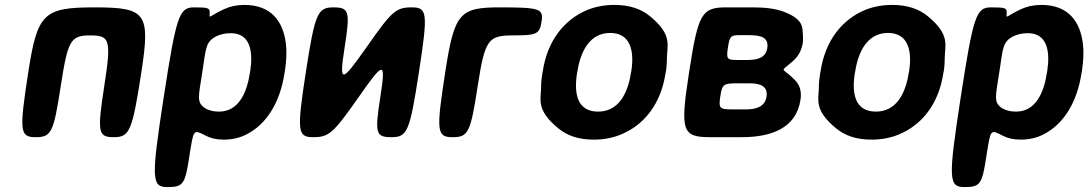

<svg xmlns="http://www.w3.org/2000/svg" viewBox="-20 -558 4427 781"><path d="M555 -264C592 -504 575 -528 366 -528C157 -528 132 -504 95 -264C58 -24 60 0 125 0C189 0 198 -19 227 -207C256 -395 267 -414 348 -414C428 -414 433 -395 404 -207C375 -19 379 0 443 0C507 0 518 -24 555 -264Z M833 -503C834 -526 828 -528 769 -528C709 -528 697 -494 646 -163C595 169 596 203 661 203C725 203 733 192 750 79C768 -35 766 -32 817 -6C836 4 860 10 890 10C923 10 955 3 982 -11C1064 -52 1119 -141 1137 -259L1139 -270C1145 -310 1147 -347 1143 -380C1132 -469 1085 -538 974 -538C942 -538 916 -532 892 -521C831 -493 831 -479 833 -503ZM871 -104C847 -104 829 -109 814 -118C778 -142 788 -166 803 -265C818 -363 816 -387 859 -410C875 -418 895 -423 919 -423C998 -423 1010 -349 998 -270L996 -259C984 -180 950 -104 871 -104Z M1471 -366C1367 -218 1359 -218 1382 -366C1405 -513 1400 -528 1336 -528C1272 -528 1261 -504 1224 -264C1187 -24 1190 0 1254 0C1318 0 1335 -15 1439 -163C1542 -311 1550 -311 1527 -163C1504 -15 1508 0 1573 0C1637 0 1647 -24 1684 -264C1721 -504 1719 -528 1655 -528C1590 -528 1574 -513 1471 -366Z M2183 -471C2191 -523 2175 -528 2012 -528C1849 -528 1828 -504 1791 -264C1754 -24 1756 0 1821 0C1885 0 1894 -19 1923 -207C1952 -395 1965 -414 2065 -414C2164 -414 2175 -419 2183 -471Z M2188 -269 2186 -259C2183 -240 2181 -221 2181 -203C2181 -156 2158 -112 2251 -36C2286 -7 2332 10 2395 10C2435 10 2473 3 2506 -11C2599 -49 2668 -134 2687 -259L2689 -269C2692 -288 2693 -307 2693 -325C2693 -372 2717 -416 2624 -492C2589 -521 2542 -538 2479 -538C2439 -538 2403 -531 2370 -518C2276 -479 2207 -394 2188 -269ZM2548 -269 2546 -259C2533 -176 2495 -104 2413 -104C2329 -104 2314 -175 2327 -259L2329 -269C2342 -351 2380 -424 2462 -424C2544 -424 2561 -352 2548 -269Z M3245 -381C3247 -393 3247 -405 3246 -416C3243 -444 3252 -478 3169 -510C3135 -523 3092 -528 3045 -528H2935C2834 -528 2820 -504 2783 -264C2746 -24 2754 0 2870 0H2997C3115 0 3218 -35 3236 -151C3242 -188 3232 -215 3212 -234C3158 -289 3150 -260 3206 -310C3226 -328 3240 -351 3245 -381ZM3098 -165C3092 -125 3058 -113 3014 -113H2958C2906 -113 2903 -118 2910 -166C2917 -214 2923 -219 2975 -219H3031C3076 -219 3104 -205 3098 -165ZM3101 -362C3095 -324 3063 -314 3020 -314H2977C2937 -314 2934 -319 2941 -365C2948 -410 2952 -415 2988 -415H3027C3075 -415 3108 -406 3101 -362Z M3318 -269 3316 -259C3313 -240 3311 -221 3311 -203C3311 -156 3288 -112 3381 -36C3416 -7 3462 10 3525 10C3565 10 3603 3 3636 -11C3729 -49 3798 -134 3817 -259L3819 -269C3822 -288 3823 -307 3823 -325C3823 -372 3847 -416 3754 -492C3719 -521 3672 -538 3609 -538C3569 -538 3533 -531 3500 -518C3406 -479 3337 -394 3318 -269ZM3678 -269 3676 -259C3663 -176 3625 -104 3543 -104C3459 -104 3444 -175 3457 -259L3459 -269C3472 -351 3510 -424 3592 -424C3674 -424 3691 -352 3678 -269Z M4075 -503C4076 -526 4070 -528 4011 -528C3951 -528 3939 -494 3888 -163C3837 169 3838 203 3903 203C3967 203 3975 192 3992 79C4010 -35 4008 -32 4059 -6C4078 4 4102 10 4132 10C4165 10 4197 3 4224 -11C4306 -52 4361 -141 4379 -259L4381 -270C4387 -310 4389 -347 4385 -380C4374 -469 4327 -538 4216 -538C4184 -538 4158 -532 4134 -521C4073 -493 4073 -479 4075 -503ZM4113 -104C4089 -104 4071 -109 4056 -118C4020 -142 4030 -166 4045 -265C4060 -363 4058 -387 4101 -410C4117 -418 4137 -423 4161 -423C4240 -423 4252 -349 4240 -270L4238 -259C4226 -180 4192 -104 4113 -104Z"/></svg>

Font: Asimov Print
Style: AIt
Weight: 500
Designer: Google
Version: Version 2.000980: 2014